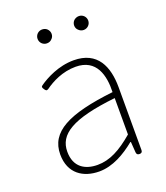

<svg xmlns="http://www.w3.org/2000/svg" viewBox="-137 -829 810 937"><g transform="rotate(-20 268.0 -360.5)"><path d="M446 -255V-341C446 -448 408 -540 284 -540C205 -540 137 -503 101 -478C92 -472 94 -467 100 -458C106 -448 111 -444 121 -451C157 -477 214 -507 282 -507C391 -507 413 -414 410 -329C173 -302 66 -247 66 -130C66 -30 136 13 218 13C288 13 354 -26 408 -70H411L415 -14C416 -4 421 0 431 0C441 0 446 -5 446 -15V-170ZM410 -250V-203V-109C341 -50 284 -20 221 -20C157 -20 103 -50 103 -131C103 -220 181 -273 410 -298ZM217 -724C211 -730 202 -734 191 -734C171 -734 155 -718 155 -698C155 -678 171 -662 191 -662C202 -662 211 -666 217 -673C224 -679 228 -688 228 -698C228 -708 224 -717 217 -724ZM356 -673C363 -666 372 -662 382 -662C402 -662 418 -678 418 -698C418 -718 402 -734 382 -734C372 -734 363 -730 356 -724C349 -717 345 -708 345 -698C345 -688 349 -679 356 -673Z"/></g></svg>

Font: GenSenRounded2 TW EL
Style: Regular
Weight: 250
Version: Version 2.100;PS 2.1;hotconv 16.6.51;makeotf.lib2.5.65220 DE